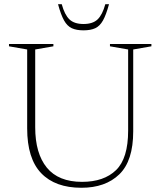

<svg xmlns="http://www.w3.org/2000/svg" viewBox="-20 -878 760 908"><path d="M586 -260.5V-644L500 -659V-670H696V-659L610 -644V-257Q610 -117 544.2 -53.5Q478.5 10 365 10Q241 10 174.8 -59Q108.5 -128 108.5 -271V-644L22.5 -659V-670H232.5V-659L146.5 -644V-276Q146.5 -152.5 201.5 -85.2Q256.5 -18 368 -18Q471.5 -18 528.8 -73.5Q586 -129 586 -260.5ZM375 -764.5Q419 -764.5 441.8 -786.5Q464.5 -808.5 478 -858H495.5Q482 -808 467 -781.2Q452 -754.5 430.2 -744.5Q408.5 -734.5 375 -734.5Q341.5 -734.5 319.8 -744.5Q298 -754.5 283 -781.2Q268 -808 254.5 -858H272Q285.5 -808.5 308.2 -786.5Q331 -764.5 375 -764.5Z"/></svg>

Font: Newsreader 16pt ExtraLight
Style: Regular
Weight: 275
Designer: Hugues Gentile
Foundry: Production Type
Version: Version 1.003; ttfautohint (v1.8.3)